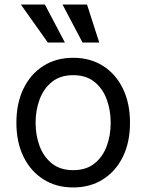

<svg xmlns="http://www.w3.org/2000/svg" viewBox="-20 -804 636 835"><path d="M298.3 11.2Q224.6 11.2 168.9 -23.9Q113.3 -59.1 82.3 -122.3Q51.3 -185.5 51.3 -270Q51.3 -355.5 82.3 -418.9Q113.3 -482.4 168.9 -517.6Q224.6 -552.7 298.3 -552.7Q372.1 -552.7 427.7 -517.6Q483.4 -482.4 514.4 -418.7Q545.4 -355 545.4 -270Q545.4 -185.5 514.4 -122.3Q483.4 -59.1 427.7 -23.9Q372.1 11.2 298.3 11.2ZM298.3 -64Q354.5 -64 390.6 -92.8Q426.8 -121.6 444.1 -168.5Q461.4 -215.3 461.4 -270Q461.4 -324.7 444.1 -371.8Q426.8 -418.9 390.6 -448Q354.5 -477.1 298.3 -477.1Q242.2 -477.1 206.1 -448Q169.9 -418.9 152.3 -371.8Q134.8 -324.7 134.8 -270Q134.8 -215.3 152.3 -168.5Q169.9 -121.6 206.1 -92.8Q242.2 -64 298.3 -64ZM188 -619.1 70.8 -784.2H175.3L262.2 -619.1ZM338.9 -619.1 252 -784.2H358.4L411.6 -619.1Z"/></svg>

Font: Sahel VF Regular
Style: Regular
Weight: 400
Foundry: Saber Rastikerdar (saber.rastikerdar@gmail.com)
Version: Version 3.4.0